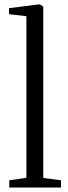

<svg xmlns="http://www.w3.org/2000/svg" viewBox="-20 -839 306 859"><path d="M98 -43.5V-766.5L20.5 -775.5V-802.5L150 -819H159.5L173.5 -809V-43L253 -32.5V0H21.5V-32.5Z"/></svg>

Font: Merriweather 72pt Light
Style: Regular
Weight: 300
Version: Version 2.100